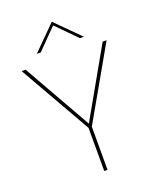

<svg xmlns="http://www.w3.org/2000/svg" viewBox="-163 -1000 899 1096"><g transform="rotate(-20 287.0 -451.5)"><path d="M277 -262 29 -697H53L287 -284L521 -697H545L297 -262V0H277ZM287 -903 430 -760H406L287 -881L168 -760H144Z"/></g></svg>

Font: Hanken Grotesk Thin
Style: Regular
Weight: 100
Designer: Alfredo Marco Pradil
Foundry: Hanken Design Co.
Version: Version 3.014